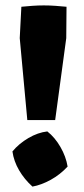

<svg xmlns="http://www.w3.org/2000/svg" viewBox="-20 -684 309 710"><path d="M226 -659 225 -543 184 -240H81L53 -543L59 -659Q79 -661 100 -662.5Q121 -664 142 -664Q163 -664 184 -662.5Q205 -661 226 -659ZM155 -198Q183 -176 203.5 -140.5Q224 -105 230 -68Q202 -38 167.5 -19Q133 0 100 6Q70 -21 50.5 -54.5Q31 -88 26 -124Q50 -153 85 -173.5Q120 -194 155 -198Z"/></svg>

Font: Piazzolla SC ExtraBold
Style: Regular
Weight: 800
Designer: Juan Pablo del Peral
Foundry: Huerta Tipografica
Version: Version 1.330